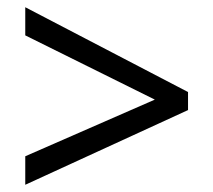

<svg xmlns="http://www.w3.org/2000/svg" viewBox="-20 -589 591 532"><path d="M50 -77V-156L409 -313L50 -491V-569L501 -334V-284Z"/></svg>

Font: Noto Sans Gujarati
Style: Regular
Weight: 400
Designer: Jelle Bosma - Monotype Design Team, Universal Thirst
Foundry: Monotype Imaging Inc.
Version: Version 2.102